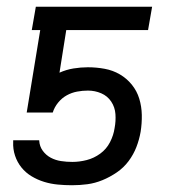

<svg xmlns="http://www.w3.org/2000/svg" viewBox="-20 -540 515 568"><path d="M193 8Q172 8 151 6Q130 4 110.5 -2Q91 -8 73.5 -18.5Q56 -29 43.5 -44.5Q31 -60 24.5 -79.5Q18 -99 19 -120V-125H96V-124Q97 -107 106.5 -94Q116 -81 130 -73.5Q144 -66 160.5 -63.5Q177 -61 194 -61Q215 -61 236.5 -66.5Q258 -72 276.5 -85.5Q295 -99 305.5 -119.5Q316 -140 319 -161Q323 -182 321.5 -202.5Q320 -223 309 -239.5Q298 -256 279.5 -264Q261 -272 240 -272Q224 -272 208 -269Q192 -266 177.5 -258Q163 -250 152 -236.5Q141 -223 136 -207H59L99 -451H74L86 -520H430L418 -451H176L156 -325Q176 -334 197.5 -337.5Q219 -341 240 -341Q265 -341 289.5 -336.5Q314 -332 334.5 -320Q355 -308 370 -289.5Q385 -271 392 -248Q399 -225 399.5 -200Q400 -175 396 -150Q392 -127 383.5 -105Q375 -83 360.5 -63.5Q346 -44 325.5 -30Q305 -16 283 -7Q261 2 238.5 5Q216 8 193 8Z"/></svg>

Font: Iosevka QP
Style: Italic
Weight: 400
Italic angle: -9°
Designer: Belleve Invis
Foundry: Belleve Invis
Version: Version 20.0.0; ttfautohint (v1.8.4)